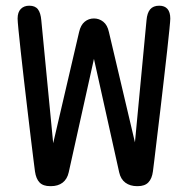

<svg xmlns="http://www.w3.org/2000/svg" viewBox="-20 -644 659 674"><path d="M156.3 9.5Q131.5 9.5 119 -3.3Q106.5 -16.2 102.8 -42.2Q101.5 -51.3 97.6 -82.7Q93.7 -114 88.1 -160Q82.5 -206 76.3 -259Q70.2 -312 63.9 -364.9Q57.7 -417.8 52.8 -463.5Q47.8 -509.2 44.8 -539.8Q41.8 -570.5 41.8 -578.7Q41.8 -601.2 53 -612.6Q64.2 -624 82.8 -624Q103.5 -624 113.2 -611.3Q122.8 -598.7 125 -572.7L166.7 -141.3L257.7 -531.7Q263.3 -556.2 277.3 -567.7Q291.3 -579.2 309.8 -579.2Q328 -579.2 342.5 -567.7Q357 -556.2 362.3 -531.7L453.7 -144.3L494.3 -572.7Q496.5 -598.7 507.2 -611.3Q518 -624 539 -624Q558 -624 567.9 -612.6Q577.8 -601.2 577.8 -578.7Q577.8 -571.8 574.8 -541.7Q571.8 -511.5 566.8 -466.2Q561.7 -421 555.6 -367.7Q549.5 -314.3 543.2 -260.8Q536.8 -207.3 531.2 -160.9Q525.7 -114.5 521.9 -82.9Q518.2 -51.3 516.8 -42.2Q513.5 -16.8 500.8 -3.7Q488.2 9.5 463.5 9.5H461.3Q436.8 9.5 420.2 -2.7Q403.7 -14.8 398.3 -39.3L309.8 -437.3L221.3 -39.3Q216 -15.2 199.8 -2.8Q183.5 9.5 158.8 9.5Z"/></svg>

Font: Sono ExtraLight
Style: Regular
Weight: 200
Designer: Tyler Finck
Foundry: Tyler Finck
Version: Version 2.112